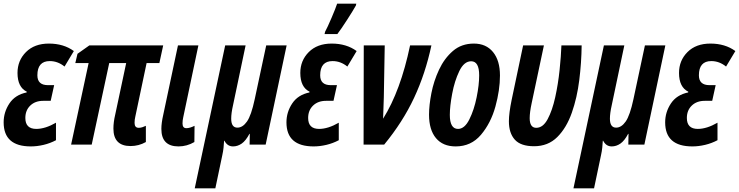

<svg xmlns="http://www.w3.org/2000/svg" viewBox="-21 -793 4053 1053"><path d="M286 -24V-120Q227 -86 178 -86Q118 -86 118 -146Q118 -188 145 -214Q172 -240 216 -240H257L276 -326H242Q184 -326 184 -380Q184 -458 252 -458Q296 -458 333 -428L384 -513Q328 -554 247 -554Q168 -554 121.5 -507.5Q75 -461 75 -393Q75 -315 126 -290L125 -286Q62 -273 30.5 -225.5Q-1 -178 -1 -122Q-1 10 148 10Q182 10 218 1.5Q254 -7 286 -24Z M779 -14V-103Q771 -99 760.5 -95.5Q750 -92 740 -92Q717 -92 717 -119Q717 -128 718 -136.5Q719 -145 721 -153L783 -447H853L874 -544H469L404 -498L392 -447H465L369 0H482L578 -447H671L611 -165Q601 -123 601 -88Q601 8 695 8Q740 8 779 -14Z M1045 -14 1046 -103Q1020 -90 1001 -90Q980 -90 980 -116Q980 -125 981 -133Q982 -141 984 -150L1067 -544H955L874 -162Q864 -118 864 -86Q864 10 958 10Q1004 10 1045 -14Z M1160 240 1198 59Q1203 37 1205 17Q1207 -3 1208 -21H1210Q1226 10 1257 10Q1282 10 1304.5 -5.5Q1327 -21 1347 -59H1349L1348 0H1436L1551 -544H1439L1376 -249Q1357 -160 1333.5 -126.5Q1310 -93 1281 -93Q1247 -93 1247 -142Q1247 -157 1249.5 -175.5Q1252 -194 1257 -216L1326 -544H1214L1047 240Z M1829 -606Q1849 -632 1882.5 -684Q1916 -736 1931 -763L1933 -773H1828Q1820 -748 1797.5 -695.5Q1775 -643 1762 -619L1759 -606ZM1837 -24V-120Q1778 -86 1729 -86Q1669 -86 1669 -146Q1669 -188 1696 -214Q1723 -240 1767 -240H1808L1827 -326H1793Q1735 -326 1735 -380Q1735 -458 1803 -458Q1847 -458 1884 -428L1935 -513Q1879 -554 1798 -554Q1719 -554 1672.5 -507.5Q1626 -461 1626 -393Q1626 -315 1677 -290L1676 -286Q1613 -273 1581.5 -225.5Q1550 -178 1550 -122Q1550 10 1699 10Q1733 10 1769 1.5Q1805 -7 1837 -24Z M2086 0Q2188 -124 2250 -256.5Q2312 -389 2345 -544H2228Q2176 -295 2080 -142Q2081 -169 2082 -199.5Q2083 -230 2084 -259L2089 -544H1974L1973 0Z M2721 -379Q2721 -461 2683 -507.5Q2645 -554 2578 -554Q2510 -554 2463 -513.5Q2416 -473 2387 -411Q2358 -349 2345 -282.5Q2332 -216 2332 -164Q2332 -81 2370 -35.5Q2408 10 2478 10Q2563 10 2617 -54Q2671 -118 2696 -208.5Q2721 -299 2721 -379ZM2446 -163Q2446 -210 2459 -279.5Q2472 -349 2498 -403Q2524 -457 2563 -457Q2607 -457 2607 -380Q2607 -328 2593 -259Q2579 -190 2553 -138Q2527 -86 2491 -86Q2446 -86 2446 -163Z M3169 -544H3058Q3056 -486 3048 -409Q3040 -332 3024 -259.5Q3008 -187 2982.5 -139.5Q2957 -92 2920 -92Q2884 -92 2884 -145Q2884 -177 2895 -228L2962 -544H2848L2785 -245Q2770 -172 2770 -128Q2770 -63 2802.5 -27Q2835 9 2908 9Q2985 9 3035.5 -41.5Q3086 -92 3115 -174.5Q3144 -257 3156 -354Q3168 -451 3169 -544Z M3237 240 3275 59Q3280 37 3282 17Q3284 -3 3285 -21H3287Q3303 10 3334 10Q3359 10 3381.5 -5.5Q3404 -21 3424 -59H3426L3425 0H3513L3628 -544H3516L3453 -249Q3434 -160 3410.5 -126.5Q3387 -93 3358 -93Q3324 -93 3324 -142Q3324 -157 3326.5 -175.5Q3329 -194 3334 -216L3403 -544H3291L3124 240Z M3914 -24V-120Q3855 -86 3806 -86Q3746 -86 3746 -146Q3746 -188 3773 -214Q3800 -240 3844 -240H3885L3904 -326H3870Q3812 -326 3812 -380Q3812 -458 3880 -458Q3924 -458 3961 -428L4012 -513Q3956 -554 3875 -554Q3796 -554 3749.5 -507.5Q3703 -461 3703 -393Q3703 -315 3754 -290L3753 -286Q3690 -273 3658.5 -225.5Q3627 -178 3627 -122Q3627 10 3776 10Q3810 10 3846 1.5Q3882 -7 3914 -24Z"/></svg>

Font: Noto Sans Display Condensed
Style: Bold Italic
Weight: 700
Width: 3
Designer: Monotype Design team
Foundry: Monotype Imaging Inc.
Version: 1.000